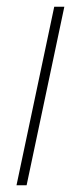

<svg xmlns="http://www.w3.org/2000/svg" viewBox="-20 -550 240 570"><path d="M29 0H59L171 -530H141Z"/></svg>

Font: Geist Thin
Style: Italic
Weight: 100
Italic angle: -12°
Designer: Basement.studio, Andrés Briganti, Mateo Zaragoza
Foundry: Basement.studio, Vercel, Andrés Briganti, Guido Ferreyra, Mateo Zaragoza
Version: Version 1.500